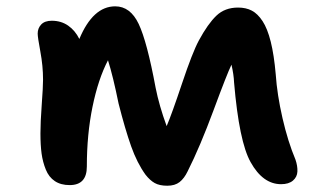

<svg xmlns="http://www.w3.org/2000/svg" viewBox="-20 -633 1034 612"><path d="M202.1 -43Q173.8 -43 154.8 -55.7Q135.7 -68.4 126 -92.5Q116.2 -116.7 112.5 -143.8Q108.9 -170.9 108.9 -208Q108.9 -242.7 113 -299.1Q117.2 -355.5 117.2 -378.9Q117.2 -422.9 108.6 -468.8Q100.1 -514.6 100.1 -525.9Q100.1 -543 111.3 -554.9Q122.6 -566.9 145 -566.9Q174.8 -566.9 197.3 -551.3Q219.7 -535.6 232.9 -508.8Q276.4 -612.8 347.2 -612.8Q395.5 -612.8 422.1 -556.6Q448.7 -500.5 476.1 -353Q487.3 -296.4 511.2 -231Q527.3 -268.6 560.3 -367.2Q593.3 -465.8 613.8 -503.9Q642.6 -557.1 669.7 -583Q696.8 -608.9 738.8 -608.9Q764.2 -608.9 782.7 -599.1Q801.3 -589.4 816.9 -565.7Q832.5 -542 843 -500Q853.5 -458 858.9 -396Q863.3 -331.5 880.4 -256.8Q897.5 -182.1 921.9 -124Q928.7 -104 928 -86.4Q927.2 -68.8 913.8 -57.4Q900.4 -45.9 876 -45.9Q817.9 -45.9 778.8 -116.2Q742.2 -181.2 726.1 -370.1Q725.1 -395.5 717.8 -426.8Q704.1 -398.9 660.9 -282.2Q617.7 -165.5 578.1 -86.9Q567.4 -64.5 552.5 -52.7Q537.6 -41 513.2 -41Q488.3 -41 473.1 -49.6Q458 -58.1 443.8 -76.2Q417 -113.3 397.9 -167Q378.9 -220.7 357.9 -303.2Q340.3 -390.1 324.2 -440.9Q293 -380.9 274.9 -292.7Q256.8 -204.6 256.8 -102.1Q256.8 -43 202.1 -43Z"/></svg>

Font: Shantell Sans Irregular
Style: Regular
Weight: 600
Designer: Stephen Nixon, Anya Danilova, Shantell Martin
Foundry: Arrow Type
Version: Version 1.006;[9816181b4]